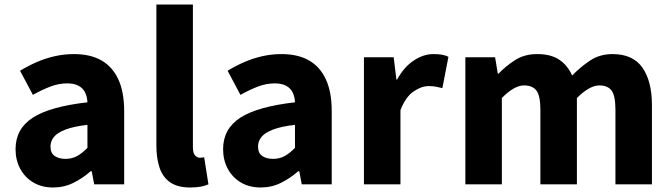

<svg xmlns="http://www.w3.org/2000/svg" viewBox="-20 -818 2983 852"><path d="M216 14Q165 14 127.5 -8.5Q90 -31 69.5 -69.5Q49 -108 49 -156Q49 -246 125 -295.5Q201 -345 368 -364Q367 -389 357.5 -408Q348 -427 328.5 -437.5Q309 -448 278 -448Q241 -448 204 -434Q167 -420 126 -397L69 -504Q105 -526 143 -542.5Q181 -559 222.5 -568.5Q264 -578 308 -578Q381 -578 430 -550Q479 -522 505 -466Q531 -410 531 -325V0H398L387 -58H382Q347 -27 305.5 -6.5Q264 14 216 14ZM271 -113Q300 -113 323 -126Q346 -139 368 -162V-264Q307 -257 270.5 -243Q234 -229 219 -210Q204 -191 204 -168Q204 -139 222.5 -126Q241 -113 271 -113Z M824 14Q768 14 735 -9Q702 -32 688 -74Q674 -116 674 -171V-798H836V-165Q836 -138 846 -128Q856 -118 866 -118Q871 -118 875 -118.5Q879 -119 886 -120L905 0Q892 6 872 10Q852 14 824 14Z M1137 14Q1086 14 1048.5 -8.5Q1011 -31 990.5 -69.5Q970 -108 970 -156Q970 -246 1046 -295.5Q1122 -345 1289 -364Q1288 -389 1278.5 -408Q1269 -427 1249.5 -437.5Q1230 -448 1199 -448Q1162 -448 1125 -434Q1088 -420 1047 -397L990 -504Q1026 -526 1064 -542.5Q1102 -559 1143.5 -568.5Q1185 -578 1229 -578Q1302 -578 1351 -550Q1400 -522 1426 -466Q1452 -410 1452 -325V0H1319L1308 -58H1303Q1268 -27 1226.5 -6.5Q1185 14 1137 14ZM1192 -113Q1221 -113 1244 -126Q1267 -139 1289 -162V-264Q1228 -257 1191.5 -243Q1155 -229 1140 -210Q1125 -191 1125 -168Q1125 -139 1143.5 -126Q1162 -113 1192 -113Z M1595 0V-564H1727L1739 -465H1742Q1773 -521 1816 -549.5Q1859 -578 1903 -578Q1927 -578 1942.5 -575Q1958 -572 1970 -566L1943 -427Q1927 -431 1913.5 -433.5Q1900 -436 1882 -436Q1850 -436 1815 -412Q1780 -388 1757 -329V0Z M2045 0V-564H2177L2189 -491H2192Q2227 -527 2267.5 -552.5Q2308 -578 2364 -578Q2424 -578 2461 -553.5Q2498 -529 2519 -483Q2557 -522 2599.5 -550Q2642 -578 2698 -578Q2789 -578 2831 -517.5Q2873 -457 2873 -351V0H2711V-330Q2711 -393 2694 -416Q2677 -439 2639 -439Q2618 -439 2593 -425Q2568 -411 2540 -383V0H2378V-330Q2378 -393 2360.5 -416Q2343 -439 2305 -439Q2284 -439 2259 -425Q2234 -411 2207 -383V0Z"/></svg>

Font: Noto Sans JP ExtraBold
Style: Regular
Weight: 800
Designer: Ryoko NISHIZUKA  (kana, bopomofo & ideographs); Paul D. Hunt (Latin, Greek & Cyrillic); Sandoll Communications , Soo-you
Foundry: Adobe
Version: Version 2.004-H2;hotconv 1.0.118;makeotfexe 2.5.65603